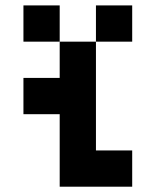

<svg xmlns="http://www.w3.org/2000/svg" viewBox="-20 -704 587 724"><path d="M205.1 -546.9H68.4V-683.6H205.1ZM205.1 -410.2V-546.9H341.8V-136.7H478.5V0H205.1V-273.4H68.4V-410.2ZM478.5 -546.9H341.8V-683.6H478.5Z"/></svg>

Font: DatCub
Style: Bold
Weight: 700
Designer: GGBot
Version: 1.00